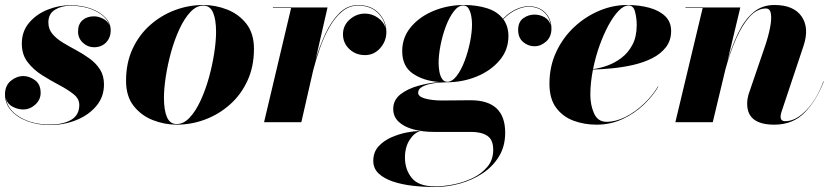

<svg xmlns="http://www.w3.org/2000/svg" viewBox="-23 -490 3346 770"><path d="M394 -151Q394 -101 363 -64.5Q332 -28 282.5 -8.2Q233 11.5 177 11.5Q127.5 11.5 86.5 -4Q45.5 -19.5 21.2 -47.2Q-3 -75 -3 -111Q-3 -146.5 20.2 -165.8Q43.5 -185 71 -185Q94.5 -185 117.2 -168.5Q140 -152 140 -117.5Q140 -90 118.5 -70.5Q97 -51 70 -51Q49.5 -51 28.5 -61.5Q7.5 -72 0.5 -94Q9.5 -47.5 59 -19Q108.5 9.5 177 9.5Q230 9.5 262.5 -9.5Q295 -28.5 295 -69.5Q295 -94 271.8 -112.5Q248.5 -131 214.2 -149Q180 -167 145.5 -188.8Q111 -210.5 87.8 -240.8Q64.5 -271 64.5 -315Q64.5 -364.5 94 -399Q123.5 -433.5 168 -451.2Q212.5 -469 258 -469Q304.5 -469 341.2 -455.8Q378 -442.5 399.5 -419.8Q421 -397 421 -369Q421 -338.5 402.2 -319.5Q383.5 -300.5 354 -300.5Q328.5 -300.5 309.2 -318.8Q290 -337 290 -363Q290 -393 307.8 -408.8Q325.5 -424.5 354 -424.5Q371.5 -424.5 390 -415.2Q408.5 -406 416 -388.5Q405.5 -422.5 362 -444.8Q318.5 -467 258 -467Q223.5 -467 197.2 -450.8Q171 -434.5 171 -400Q171 -373.5 187 -354.2Q203 -335 228.5 -319.5Q254 -304 282.5 -288.8Q311 -273.5 336.5 -255Q362 -236.5 378 -211.5Q394 -186.5 394 -151Z M685.5 10Q637 10 590.2 -8.2Q543.5 -26.5 513 -65.2Q482.5 -104 482.5 -166Q482.5 -237.5 508.5 -293.8Q534.5 -350 578.8 -389.2Q623 -428.5 678.2 -449.2Q733.5 -470 792.5 -470Q841 -470 887.8 -451.8Q934.5 -433.5 965 -394.8Q995.5 -356 995.5 -294Q995.5 -223 969.5 -166.5Q943.5 -110 899.2 -70.8Q855 -31.5 799.8 -10.8Q744.5 10 685.5 10ZM685.5 7.5Q713.5 7.5 737.8 -18.5Q762 -44.5 781.5 -86.8Q801 -129 814.8 -178.5Q828.5 -228 836 -276.5Q843.5 -325 843.5 -362Q843.5 -411.5 831.5 -439.5Q819.5 -467.5 792.5 -467.5Q764.5 -467.5 740.2 -441.5Q716 -415.5 696.5 -373.2Q677 -331 663.2 -281.5Q649.5 -232 642 -183.5Q634.5 -135 634.5 -98Q634.5 -48.5 646.5 -20.5Q658.5 7.5 685.5 7.5Z M1144.5 -458H1071.5V-460H1290.5L1243 -252.5Q1259 -305.5 1282.2 -355.2Q1305.5 -405 1337.8 -437.2Q1370 -469.5 1413 -469.5Q1466 -469.5 1496.2 -437.2Q1526.5 -405 1526.5 -361.5Q1526.5 -325 1501.8 -297Q1477 -269 1441 -269Q1403.5 -269 1378 -293.2Q1352.5 -317.5 1352.5 -352.5Q1352.5 -388 1379.5 -411.8Q1406.5 -435.5 1440.5 -435.5Q1469 -435.5 1493 -418.5Q1517 -401.5 1523.5 -377Q1518.5 -414 1489.5 -440.8Q1460.5 -467.5 1413 -467.5Q1377 -467.5 1348.5 -443.5Q1320 -419.5 1298 -380.8Q1276 -342 1260 -296.8Q1244 -251.5 1233 -208L1185.5 0H1036Z M1663 35.5Q1638.5 42 1619.8 71Q1601 100 1601 142Q1601 190 1628.5 223.8Q1656 257.5 1722 257.5Q1754.5 257.5 1794.5 249.8Q1834.5 242 1871 224.8Q1907.5 207.5 1931.2 179.5Q1955 151.5 1955 111Q1955 70.5 1931.5 54.8Q1908 39 1867 39H1717Q1672 39 1635 29Q1598 19 1576 -1.5Q1554 -22 1554 -53Q1554 -89 1583.2 -111.8Q1612.5 -134.5 1655.5 -146.2Q1698.5 -158 1739.5 -161Q1675.5 -165.5 1632.8 -194.8Q1590 -224 1590 -285Q1590 -340 1625 -381.8Q1660 -423.5 1716.8 -446.8Q1773.5 -470 1838 -470Q1888.5 -470 1930 -457Q1971.5 -444 1994 -414.5Q2018 -439.5 2045.2 -452.2Q2072.5 -465 2096.5 -465Q2138 -465 2163.2 -439.8Q2188.5 -414.5 2188.5 -374.5Q2188.5 -342.5 2167.2 -323.5Q2146 -304.5 2120.5 -304.5Q2095 -304.5 2075 -321.5Q2055 -338.5 2055 -370Q2055 -402 2075.5 -416.8Q2096 -431.5 2120.5 -431.5Q2142 -431.5 2160.8 -420.8Q2179.5 -410 2185.5 -389.5Q2181 -422 2157.2 -442.5Q2133.5 -463 2096.5 -463Q2073.5 -463 2046.5 -450.2Q2019.5 -437.5 1995.5 -413Q2016 -385 2016 -345Q2016 -290 1980.8 -248.2Q1945.5 -206.5 1889 -183.2Q1832.5 -160 1768 -160Q1755.5 -160 1736.5 -158.5Q1717.5 -157 1698.5 -152.5Q1679.5 -148 1666.8 -139.8Q1654 -131.5 1654 -118Q1654 -102.5 1681.8 -94.8Q1709.5 -87 1751 -87Q1777 -87 1810 -87.5Q1843 -88 1864 -88Q2003 -88 2003 42Q2003 96.5 1978.2 137.2Q1953.5 178 1912.2 205.2Q1871 232.5 1821 246.2Q1771 260 1721 260Q1676 260 1632.2 255Q1588.5 250 1552.8 238Q1517 226 1495.5 205.8Q1474 185.5 1474 155Q1474 119.5 1495.8 96.2Q1517.5 73 1548.8 59.8Q1580 46.5 1610 41Q1640 35.5 1657 35.5ZM1771 -162Q1790.5 -162 1808.5 -185.5Q1826.5 -209 1840.2 -245.2Q1854 -281.5 1862 -321.2Q1870 -361 1870 -393Q1870 -409 1866.8 -426.5Q1863.5 -444 1856 -456Q1848.5 -468 1835 -468Q1815 -468 1797 -444.5Q1779 -421 1765.2 -384.8Q1751.5 -348.5 1743.8 -309Q1736 -269.5 1736 -237Q1736 -221 1739 -203.5Q1742 -186 1749.8 -174Q1757.5 -162 1771 -162Z M2344.5 -110.5Q2344.5 -68.5 2359.5 -35Q2374.5 -1.5 2409.5 -1.5Q2446.5 -1.5 2485.2 -21Q2524 -40.5 2558.2 -72.8Q2592.5 -105 2615.5 -143H2617.5Q2595 -104.5 2558 -69.5Q2521 -34.5 2473 -12.2Q2425 10 2369.5 10Q2320 10 2277 -6Q2234 -22 2207.2 -58Q2180.5 -94 2180.5 -154Q2180.5 -224 2207.8 -282Q2235 -340 2280.2 -382Q2325.5 -424 2380.5 -447Q2435.5 -470 2491.5 -470Q2540.5 -470 2580.8 -459Q2621 -448 2644.8 -425Q2668.5 -402 2668.5 -366Q2668.5 -327.5 2647.5 -300.5Q2626.5 -273.5 2592 -256.2Q2557.5 -239 2515.8 -229.5Q2474 -220 2432 -216Q2390 -212 2355 -211Q2350 -185.5 2347.2 -160Q2344.5 -134.5 2344.5 -110.5ZM2498 -468Q2478.5 -468 2457.8 -446.5Q2437 -425 2417.2 -388.5Q2397.5 -352 2381.2 -306.5Q2365 -261 2355.5 -213Q2382 -216 2412.2 -226.8Q2442.5 -237.5 2469.5 -258Q2496.5 -278.5 2513.5 -310.8Q2530.5 -343 2530.5 -390Q2530.5 -416.5 2524 -442.2Q2517.5 -468 2498 -468Z M2795 -458H2726V-460H2946L2894.5 -245Q2913 -307.5 2937.8 -358.5Q2962.5 -409.5 2997.5 -439.8Q3032.5 -470 3082.5 -470Q3160 -470 3191.8 -424Q3223.5 -378 3199.5 -306L3110.5 -39.5Q3107.5 -30.5 3107.5 -21.5Q3107.5 -4 3126.5 -4Q3168 -4 3210.5 -48Q3253 -92 3279 -163.5L3280.5 -163Q3252 -88 3204.5 -39Q3157 10 3082.5 10Q2973.5 10 2973.5 -73.5Q2973.5 -85 2975 -94Q2976.5 -103 2978.5 -110L3045.5 -306Q3058.5 -344.5 3065.2 -378.8Q3072 -413 3068.8 -434.5Q3065.5 -456 3048.5 -456Q3013.5 -456 2983.5 -423Q2953.5 -390 2929 -334.5Q2904.5 -279 2886 -211L2835.5 0H2685.5Z"/></svg>

Font: Bodoni* 96
Style: Bold Italic
Weight: 700
Italic angle: -13°
Version: Version 2.2